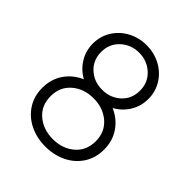

<svg xmlns="http://www.w3.org/2000/svg" viewBox="-197 -807 944 944"><g transform="rotate(45 275.0 -335.5)"><path d="M490 -177Q490 -119 461.5 -75Q433 -31 384 -7Q335 17 275 17Q215 17 166 -7Q117 -31 88.5 -75Q60 -119 60 -177Q60 -237 91 -282.5Q122 -328 175 -351Q132 -375 107 -416Q82 -457 82 -507Q82 -558 108 -599.5Q134 -641 178 -664.5Q222 -688 275 -688Q328 -688 372 -664.5Q416 -641 442 -599.5Q468 -558 468 -507Q468 -457 443 -416Q418 -375 375 -351Q428 -328 459 -282.5Q490 -237 490 -177ZM140 -507Q140 -450 179 -414Q218 -378 275 -378Q332 -378 371 -414Q410 -450 410 -507Q410 -563 370.5 -599.5Q331 -636 275 -636Q219 -636 179.5 -599.5Q140 -563 140 -507ZM432 -177Q432 -241 387 -280Q342 -319 275 -319Q208 -319 163 -280Q118 -241 118 -177Q118 -112 163 -73.5Q208 -35 275 -35Q342 -35 387 -73.5Q432 -112 432 -177Z"/></g></svg>

Font: Biryani UltraLight
Style: Regular
Weight: 250
Designer: Dan Reynolds and Mathieu Réguer
Foundry: Dan Reynolds and Mathieu Réguer
Version: Version 1.003; ttfautohint (v1.1) -l 5 -r 5 -G 72 -x 0 -D la